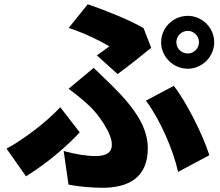

<svg xmlns="http://www.w3.org/2000/svg" viewBox="-20 -824 1040 908"><path d="M814 -624C814 -654 838 -678 868 -678C897 -678 921 -654 921 -624C921 -595 897 -571 868 -571C838 -571 814 -595 814 -624ZM742 -624C742 -556 799 -499 868 -499C936 -499 993 -556 993 -624C993 -693 936 -749 868 -749C799 -749 742 -693 742 -624ZM438 -562 536 -474C578 -503 667 -575 695 -598L659 -691C586 -733 481 -774 395 -804L305 -692C380 -667 454 -631 497 -605C484 -595 461 -578 438 -562ZM281 -110 304 49C355 59 414 64 465 64C586 64 679 17 679 -123C679 -217 624 -307 509 -420C482 -447 456 -471 423 -503L304 -404C340 -379 376 -348 403 -323C441 -288 509 -197 509 -140C509 -104 485 -86 431 -86C391 -86 338 -94 281 -110ZM822 -11 970 -90C940 -186 861 -343 802 -418L670 -348C736 -261 800 -114 822 -11ZM357 -198 265 -317C204 -251 99 -169 11 -121L103 10C215 -60 302 -139 357 -198Z"/></svg>

Font: Noto Sans CJK HK Black
Style: Regular
Weight: 900
Designer: Ryoko NISHIZUKA 西塚涼子 (kana, bopomofo & ideographs); Paul D. Hunt (Latin, Greek & Cyrillic); Sandoll Communications 산돌커뮤니
Foundry: Adobe
Version: Version 2.004;hotconv 1.0.118;makeotfexe 2.5.65603